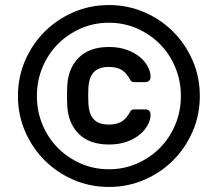

<svg xmlns="http://www.w3.org/2000/svg" viewBox="-20 -730 862 760"><path d="M330 -385Q329 -370 329 -351Q329 -332 330 -317Q331 -302 335 -287.5Q339 -273 348 -261.5Q357 -250 372 -243.5Q387 -237 411 -237Q437 -237 455.5 -245.5Q474 -254 488 -276Q493 -283 496.5 -290Q500 -297 511 -297H554Q576 -297 576 -275Q576 -257 565.5 -236.5Q555 -216 534.5 -198.5Q514 -181 483 -169.5Q452 -158 411 -158Q333 -158 290.5 -201.5Q248 -245 246 -317Q245 -332 245 -351Q245 -370 246 -385Q248 -457 290.5 -500.5Q333 -544 411 -544Q452 -544 483 -532.5Q514 -521 534.5 -503.5Q555 -486 565.5 -465.5Q576 -445 576 -427Q576 -405 554 -405H511Q500 -405 496.5 -412Q493 -419 488 -426Q474 -448 455.5 -456.5Q437 -465 411 -465Q387 -465 372 -458.5Q357 -452 348 -440.5Q339 -429 335 -414.5Q331 -400 330 -385ZM51 -350Q51 -425 79.5 -490.5Q108 -556 156.5 -604.5Q205 -653 270.5 -681.5Q336 -710 411 -710Q486 -710 551.5 -681.5Q617 -653 665.5 -604.5Q714 -556 742.5 -490.5Q771 -425 771 -350Q771 -275 742.5 -209.5Q714 -144 665.5 -95.5Q617 -47 551.5 -18.5Q486 10 411 10Q336 10 270.5 -18.5Q205 -47 156.5 -95.5Q108 -144 79.5 -209.5Q51 -275 51 -350ZM126 -350Q126 -290 148 -237Q170 -184 208.5 -145Q247 -106 299 -83Q351 -60 411 -60Q471 -60 523 -83Q575 -106 613.5 -145Q652 -184 674 -237Q696 -290 696 -350Q696 -410 674 -463Q652 -516 613.5 -555Q575 -594 523 -617Q471 -640 411 -640Q351 -640 299 -617Q247 -594 208.5 -555Q170 -516 148 -463Q126 -410 126 -350Z"/></svg>

Font: Rubik
Style: Regular
Weight: 400
Designer: Hubert & Fischer
Foundry: Hubert & Fischer
Version: Version 1.002; ttfautohint (v1.6)